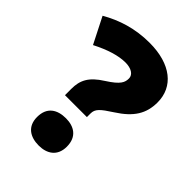

<svg xmlns="http://www.w3.org/2000/svg" viewBox="-214 -823 935 935"><g transform="rotate(45 253.0 -356.0)"><path d="M144 -252H295V-277C295 -308 313 -324 372 -362C455 -415 488 -469 488 -546C488 -653 403 -724 255 -724C156 -724 73 -697 0 -655L68 -521C134 -555 192 -573 240 -573C280 -573 307 -556 307 -530C307 -503 299 -481 233 -439C163 -395 144 -354 144 -295ZM123 -81C123 -15 169 12 227 12C282 12 328 -15 328 -81C328 -150 282 -176 227 -176C169 -176 123 -150 123 -81Z"/></g></svg>

Font: Noto Sans UI Black
Style: Regular
Weight: 900
Designer: Monotype Design Team
Foundry: Monotype Imaging Inc.
Version: Version 1.901